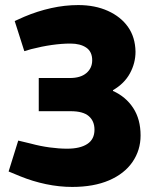

<svg xmlns="http://www.w3.org/2000/svg" viewBox="-20 -730 613 758"><path d="M265 8Q214 8 161.5 -3Q109 -14 60 -34L14 -53L52 -175L102 -163Q139 -153 176 -148Q213 -143 245 -143Q296 -143 324.5 -161.5Q353 -180 353 -218Q353 -252 330.5 -271.5Q308 -291 259 -291H133V-422H256Q298 -422 321 -441.5Q344 -461 344 -492Q344 -526 320.5 -542Q297 -558 258 -558Q224 -558 185 -552.5Q146 -547 103 -536L76 -528L38 -647L76 -664Q128 -686 182 -698Q236 -710 289 -710Q355 -710 406 -687Q457 -664 485.5 -623.5Q514 -583 515 -526Q515 -481 493 -440.5Q471 -400 426 -374V-371Q477 -348 506 -303.5Q535 -259 535 -195Q535 -137 503 -90.5Q471 -44 410.5 -18Q350 8 265 8Z"/></svg>

Font: REM
Style: Bold
Weight: 700
Designer: Octavio Pardo
Foundry: Ashler Design
Version: Version 1.005;gftools[0.9.28]